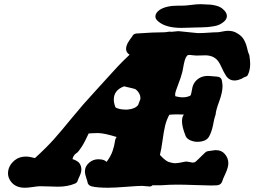

<svg xmlns="http://www.w3.org/2000/svg" viewBox="-20 -882 1195 902"><path d="M835.9 -855.5Q849.6 -855.5 864.7 -857.4Q879.9 -859.4 895 -860.8Q910.2 -862.3 924.8 -862.3Q937.5 -862.3 945.3 -861.3Q946.3 -861.3 954.6 -860.8Q962.9 -860.4 965.3 -860.4Q967.8 -860.4 975.6 -859.4Q983.4 -858.4 986.8 -857.4Q990.2 -856.4 996.6 -855Q1002.9 -853.5 1007.3 -851.6Q1011.7 -849.6 1017.1 -846.7Q1022.5 -843.8 1026.4 -839.8Q1045.9 -824.2 1045.9 -806.6Q1045.9 -793 1033.2 -781.2Q1023.4 -772.5 1011.2 -766.6Q999 -760.7 981.9 -758.3Q964.8 -755.9 956.1 -754.9Q947.3 -753.9 924.8 -753.4Q902.3 -752.9 899.4 -752.9Q894.5 -752.9 870.1 -752Q845.7 -751 832 -751Q758.8 -751 723.6 -781.2Q710 -792 710 -804.7Q710 -813.5 715.3 -821.3Q720.7 -829.1 730.5 -835.9Q760.7 -855.5 817.4 -855.5ZM563.5 -476.6Q514.6 -459 514.6 -414.1Q514.6 -405.3 516.6 -396.5Q518.6 -387.7 520.5 -382.8L522.5 -377.9Q523.4 -377 528.3 -374.5Q533.2 -372.1 544.4 -369.6Q555.7 -367.2 568.4 -367.2H579.1Q614.3 -370.1 628.9 -388.7L639.6 -417V-421.9Q639.6 -443.4 618.2 -461.9Q614.3 -464.8 589.4 -470.2Q564.5 -475.6 563.5 -476.6ZM528.3 -238.3Q468.8 -256.8 441.4 -256.8Q440.4 -256.8 439 -256.8Q437.5 -256.8 436.5 -256.8Q427.7 -256.8 418.5 -256.3Q409.2 -255.9 403.3 -255.4Q397.5 -254.9 396.5 -254.9Q377.9 -213.9 362.8 -190.9Q347.7 -168 341.3 -164.1Q335 -160.2 329.6 -154.3Q324.2 -148.4 320.3 -134.8Q346.7 -126 354.5 -113.3Q362.3 -100.6 362.3 -85.9Q362.3 -72.3 354 -54.7Q345.7 -37.1 345.7 -35.2Q342.8 -23.4 332 -19.5Q297.9 -4.9 252 -4.9Q240.2 -4.9 217.3 -5.9Q194.3 -6.8 182.6 -6.8H163.1Q156.2 -6.8 133.8 -3.4Q111.3 0 96.7 0Q55.7 0 34.2 -25.4Q17.6 -44.9 17.6 -67.4Q17.6 -102.5 48.8 -128.9Q70.3 -146.5 101.6 -146.5Q111.3 -146.5 121.6 -144.5Q131.8 -142.6 138.7 -140.6L144.5 -139.6Q198.2 -188.5 233.4 -228Q268.6 -267.6 317.9 -328.1Q367.2 -388.7 426.8 -453.1Q447.3 -474.6 477.5 -508.8Q507.8 -543 533.2 -569.8Q558.6 -596.7 588.9 -625Q572.3 -634.8 572.3 -652.3Q572.3 -660.2 575.2 -668.5Q578.1 -676.8 582 -683.1Q585.9 -689.5 589.8 -695.3Q593.8 -701.2 596.7 -705.1L599.6 -708Q605.5 -723.6 621.1 -724.6Q701.2 -730.5 754.9 -730.5Q757.8 -730.5 769 -732.4Q780.3 -734.4 783.2 -732.4L815.4 -735.4H821.3Q900.4 -726.6 907.2 -726.6H918Q933.6 -726.6 960 -728.5Q986.3 -730.5 1002.9 -730.5Q1007.8 -730.5 1024.4 -733.9Q1041 -737.3 1051.8 -737.3Q1075.2 -737.3 1092.8 -726.6Q1114.3 -714.8 1125 -696.8Q1135.7 -678.7 1140.6 -657.2Q1145.5 -635.7 1148.4 -629.9Q1149.4 -628.9 1151.4 -623Q1155.3 -597.7 1155.3 -581.1Q1155.3 -551.8 1143.6 -528.3Q1140.6 -523.4 1132.8 -521Q1125 -518.6 1121.1 -515.6Q1120.1 -514.6 1115.2 -512.2Q1110.4 -509.8 1100.6 -506.8Q1090.8 -503.9 1082 -503.9Q1055.7 -503.9 1041 -527.3Q1031.2 -543 1022 -563.5Q1012.7 -584 1005.4 -594.2Q998 -604.5 985.4 -612.3Q967.8 -622.1 944.3 -622.1Q939.5 -622.1 926.8 -621.6Q914.1 -621.1 905.3 -621.1H901.4Q893.6 -621.1 883.8 -622.6Q874 -624 871.1 -624Q863.3 -624 859.4 -621.1Q852.5 -613.3 848.6 -600.6Q844.7 -587.9 841.3 -568.4Q837.9 -548.8 836.9 -544.9Q830.1 -517.6 816.4 -483.4Q802.7 -449.2 802.7 -437.5Q802.7 -432.6 803.7 -429.7H805.7Q807.6 -428.7 811 -428.2Q814.5 -427.7 818.4 -426.8Q822.3 -425.8 827.6 -425.3Q833 -424.8 838.9 -424.8Q858.4 -424.8 874 -432.6Q877.9 -434.6 882.8 -465.3Q887.7 -496.1 914.1 -513.7Q931.6 -525.4 957 -525.4Q965.8 -525.4 978 -523.9Q990.2 -522.5 994.1 -522.5H996.1Q1019.5 -521.5 1022.5 -502.9Q1025.4 -488.3 1025.4 -476.6Q1025.4 -448.2 1009.8 -405.8Q994.1 -363.3 993.2 -345.7Q993.2 -342.8 991.2 -338.9Q987.3 -329.1 981 -295.4Q974.6 -261.7 960.9 -238.3Q946.3 -215.8 906.2 -215.8Q890.6 -215.8 874.5 -222.7Q858.4 -229.5 852.5 -242.2Q835 -285.2 835 -312.5Q835 -333 843.8 -343.8Q840.8 -343.8 829.1 -344.2Q817.4 -344.7 810.5 -344.7Q793 -344.7 775.4 -342.8Q761.7 -317.4 755.4 -290Q749 -262.7 743.7 -222.7Q738.3 -182.6 731.4 -154.3Q732.4 -153.3 739.7 -145.5Q747.1 -137.7 755.9 -130.9Q764.6 -124 772.5 -121.1Q790 -115.2 804.7 -115.2Q815.4 -115.2 847.7 -122.1Q848.6 -122.1 850.6 -122.6Q852.5 -123 854.5 -123Q860.4 -123 871.1 -120.6Q881.8 -118.2 883.8 -118.2Q888.7 -118.2 892.6 -119.1Q896.5 -120.1 901.4 -124.5Q906.2 -128.9 910.2 -132.8Q914.1 -136.7 924.3 -146.5Q934.6 -156.2 943.4 -165Q949.2 -170.9 957 -171.9Q991.2 -176.8 992.2 -176.8Q1021.5 -176.8 1037.1 -157.2Q1052.7 -138.7 1052.7 -115.2Q1052.7 -95.7 1039.1 -66.4Q1025.4 -37.1 1024.4 -31.2Q1019.5 -14.6 1002 -11.7Q992.2 -10.7 967.8 -10.7Q949.2 -10.7 896.5 -12.7Q843.8 -14.6 812.5 -14.6Q775.4 -14.6 738.3 -11.7H696.3Q691.4 -5.9 682.6 -5.9Q676.8 -5.9 665.5 -7.3Q654.3 -8.8 647.5 -8.8Q628.9 -8.8 573.2 -4.4Q517.6 0 486.3 0Q437.5 0 409.2 -6.8Q391.6 -12.7 390.6 -29.3Q390.6 -31.2 384.8 -47.9Q378.9 -64.5 378.9 -76.2Q378.9 -101.6 400.4 -119.1Q418.9 -133.8 441.4 -133.8Q470.7 -133.8 480.5 -121.1Q501 -148.4 509.3 -173.8Q517.6 -199.2 519.5 -215.3Q521.5 -231.4 528.3 -238.3Z"/></svg>

Font: Essays1743
Style: BoldItalic
Weight: 700
Italic angle: -10°
Designer: Based on the typeface in a 1743 English translation of the essays of Montaigne.  PostScript/TrueType font designed by Jo
Version: Version 002.100